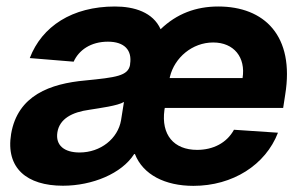

<svg xmlns="http://www.w3.org/2000/svg" viewBox="-20 -573 954 603"><path d="M177.6 10.3C270.2 10.3 362.6 -28.1 401.3 -89.1H403.8C429.3 -24.1 498.6 10.7 587.4 10.7C710.9 10.7 813.9 -55 853 -156.2L714.8 -165.5C692.1 -123.9 649.1 -102.3 599.1 -102.3C525.6 -102.3 485.8 -149.9 496.4 -227.6L497.5 -234H869.3L875.7 -275.6C905.9 -460.9 810 -552.6 665.5 -552.6C595.2 -552.6 534.8 -529.8 484.4 -481.2C460.6 -534.4 402 -552.6 340.9 -552.6C206.7 -552.6 111.5 -490.1 73.5 -390.6L211.3 -379.3C227.6 -415.5 264.9 -442.1 318.9 -442.1C370 -442.1 395.6 -416.2 388.5 -371.4V-369.3C382.1 -334.5 344.5 -329.9 247.9 -320.3C138.1 -310.4 35.5 -273.8 14.9 -152.3C-2.8 -44.7 64.6 10.3 177.6 10.3ZM160.2 -157.3C166.9 -199.9 206.3 -220.9 261 -228.3C294 -233.7 349.8 -240.8 369.3 -252.8L360.1 -195C350.1 -137.8 296.2 -94.1 229.8 -94.1C182.5 -94.1 153.8 -116.1 160.2 -157.3ZM512.8 -327.8 513.8 -332.4C528.4 -392 583.8 -439.6 649.5 -439.6C714.8 -439.6 752.1 -392.8 741.8 -327.8Z"/></svg>

Font: Margiela Sans
Style: Bold Italic
Weight: 700
Italic angle: -9.39999°
Designer: Stefan Endress, Andreas Faust
Version: Version 1.100;FEAKit 1.0